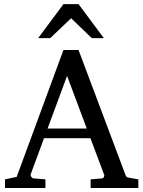

<svg xmlns="http://www.w3.org/2000/svg" viewBox="-20 -936 714 956"><path d="M314 -558.1 216.8 -295.9H412.1ZM431.2 0V-43L488.8 -47.9Q493.7 -47.9 497.1 -54.4Q500.5 -61 499 -64.9L430.2 -248H199.2L132.8 -67.9Q131.8 -64.9 132.8 -61.5Q133.8 -58.1 136.2 -54.9Q138.7 -51.8 141.6 -49.8Q144.5 -47.9 147 -47.9L206.1 -43V0H4.9V-43L63 -55.2L295.9 -687H371.1L603 -69.8Q606.4 -59.6 609.6 -56.2Q612.8 -52.7 624 -50.8L668.9 -43V0ZM437 -746.1 334 -845.2 230 -746.1H169.9L295.9 -915.5H371.1L497.1 -746.1Z"/></svg>

Font: Charis SIL APac
Style: Regular
Weight: 400
Foundry: SIL International
Version: Version 5.000